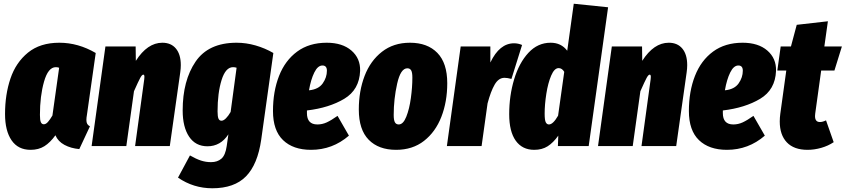

<svg xmlns="http://www.w3.org/2000/svg" viewBox="-20 -783 4532 1029"><path d="M493 -499 446 -168Q443 -152 443 -140Q443 -127 447.5 -119Q452 -111 462 -106L405 16Q360 12 325.5 -6.5Q291 -25 277 -58Q249 -19 218 0.5Q187 20 144 20Q77 20 42 -31Q7 -82 7 -172Q7 -276 36 -362Q65 -448 130 -501Q195 -554 298 -554Q399 -554 493 -499ZM194 -167Q194 -139 199 -128Q204 -117 215 -117Q226 -117 237 -129.5Q248 -142 261 -164L297 -420Q288 -423 279 -423Q238 -423 216 -345.5Q194 -268 194 -167Z M949 -434Q949 -416 946 -395L890 0H704L753 -358Q754 -363 754 -371Q754 -383 748 -383Q741 -383 731.5 -365.5Q722 -348 698 -294L657 0H471L545 -534H707L708 -457Q770 -554 850 -554Q897 -554 923 -522.5Q949 -491 949 -434Z M1445 -499 1380 -35Q1361 98 1298.5 162Q1236 226 1118 226Q1017 226 934 169L998 50Q1031 69 1057 77.5Q1083 86 1111 86Q1145 86 1166.5 67.5Q1188 49 1195 0L1204 -63Q1162 1 1092 1Q1028 1 993.5 -50.5Q959 -102 959 -191Q959 -351 1028 -452.5Q1097 -554 1248 -554Q1299 -554 1349.5 -539.5Q1400 -525 1445 -499ZM1146 -186Q1146 -158 1151 -147Q1156 -136 1167 -136Q1178 -136 1191 -149Q1204 -162 1216 -183L1248 -420Q1239 -423 1229 -423Q1189 -423 1167.5 -354Q1146 -285 1146 -186Z M1910 -403Q1906 -302 1825 -253.5Q1744 -205 1625 -191V-177Q1625 -116 1681 -116Q1707 -116 1731 -127Q1755 -138 1789 -162L1850 -56Q1762 20 1647 20Q1551 20 1497 -32Q1443 -84 1443 -188Q1443 -293 1475.5 -376Q1508 -459 1572.5 -506.5Q1637 -554 1731 -554Q1815 -554 1863.5 -512Q1912 -470 1910 -403ZM1732 -404Q1732 -432 1708 -432Q1683 -432 1664.5 -394.5Q1646 -357 1636 -299Q1687 -304 1709.5 -336Q1732 -368 1732 -404Z M1903 -196Q1903 -295 1934 -376Q1965 -457 2027 -505.5Q2089 -554 2177 -554Q2271 -554 2324 -499.5Q2377 -445 2377 -337Q2377 -238 2345.5 -157Q2314 -76 2252.5 -28Q2191 20 2103 20Q2009 20 1956 -34Q1903 -88 1903 -196ZM2190 -367Q2190 -395 2183.5 -406Q2177 -417 2163 -417Q2127 -417 2108.5 -334.5Q2090 -252 2090 -167Q2090 -139 2096.5 -127.5Q2103 -116 2117 -116Q2141 -116 2157.5 -157.5Q2174 -199 2182 -257.5Q2190 -316 2190 -367Z M2778 -542 2721 -360Q2699 -366 2684 -366Q2652 -366 2631 -329.5Q2610 -293 2593 -229L2561 0H2375L2449 -534H2608V-448Q2657 -551 2735 -551Q2757 -551 2778 -542Z M3239 -744 3135 0H2970L2972 -56Q2945 -18 2915 1Q2885 20 2843 20Q2779 20 2744 -29Q2709 -78 2709 -171Q2709 -270 2735.5 -358Q2762 -446 2812 -500Q2862 -554 2931 -554Q2988 -554 3020 -511L3055 -763ZM2899 -174Q2899 -139 2905 -127.5Q2911 -116 2922 -116Q2944 -116 2971 -163L3004 -398Q2992 -418 2974 -418Q2951 -418 2934 -378Q2917 -338 2908 -280.5Q2899 -223 2899 -174Z M3663 -434Q3663 -416 3660 -395L3604 0H3418L3467 -358Q3468 -363 3468 -371Q3468 -383 3462 -383Q3455 -383 3445.5 -365.5Q3436 -348 3412 -294L3371 0H3185L3259 -534H3421L3422 -457Q3484 -554 3564 -554Q3611 -554 3637 -522.5Q3663 -491 3663 -434Z M4139 -403Q4135 -302 4054 -253.5Q3973 -205 3854 -191V-177Q3854 -116 3910 -116Q3936 -116 3960 -127Q3984 -138 4018 -162L4079 -56Q3991 20 3876 20Q3780 20 3726 -32Q3672 -84 3672 -188Q3672 -293 3704.5 -376Q3737 -459 3801.5 -506.5Q3866 -554 3960 -554Q4044 -554 4092.5 -512Q4141 -470 4139 -403ZM3961 -404Q3961 -432 3937 -432Q3912 -432 3893.5 -394.5Q3875 -357 3865 -299Q3916 -304 3938.5 -336Q3961 -368 3961 -404Z M4349 -174Q4348 -169 4348 -161Q4348 -129 4374 -129Q4389 -129 4407 -138L4448 -21Q4418 -1 4381 9.5Q4344 20 4308 20Q4235 20 4197 -20Q4159 -60 4159 -132Q4159 -152 4162 -174L4194 -405H4146L4164 -534H4219L4250 -650L4417 -669L4398 -534H4492L4452 -405H4381Z"/></svg>

Font: Fira Sans Extra Condensed Black
Style: Italic
Weight: 900
Width: 3
Italic angle: -8°
Designer: Carrois Corporate & Edenspiekermann AG
Foundry: Carrois Corporate GbR & Edenspiekermann AG
Version: Version 4.203